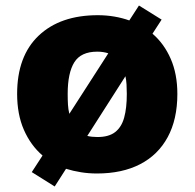

<svg xmlns="http://www.w3.org/2000/svg" viewBox="-20 -618 705 695"><path d="M622 -278Q622 -186 587 -121.5Q552 -57 487 -23.5Q422 10 331 10Q301 10 273 5.5Q245 1 219 -7L178 57L95 5L134 -55Q91 -92 66.5 -148Q42 -204 42 -278Q42 -415 120 -489Q198 -563 334 -563Q365 -563 394 -558Q423 -553 448 -544L483 -598L565 -547L532 -496Q574 -460 598 -405Q622 -350 622 -278ZM225 -278Q225 -257 226 -239.5Q227 -222 231 -206L372 -425Q363 -428 353 -429.5Q343 -431 332 -431Q273 -431 249 -392.5Q225 -354 225 -278ZM439 -278Q439 -296 438 -312.5Q437 -329 434 -342L296 -126Q304 -124 313.5 -123Q323 -122 333 -122Q374 -122 397 -140Q420 -158 429.5 -192.5Q439 -227 439 -278Z"/></svg>

Font: Noto Sans Hebrew Black
Style: Regular
Weight: 900
Designer: Monotype Design Team
Foundry: Monotype Imaging Inc.
Version: Version 2.003